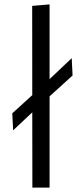

<svg xmlns="http://www.w3.org/2000/svg" viewBox="-20 -857 373 877"><path d="M127.4 -343.8 40 -261.7 36.1 -339.4 127.4 -422.4 127 -830.1 206.5 -836.9V-495.6L307.6 -591.3L311.5 -512.2L206.5 -417V0H127.9Z"/></svg>

Font: Armata
Style: Regular
Weight: 400
Designer: Viktoriya Grabowska
Foundry: Viktoriya Grabowska
Version: Version 1.003